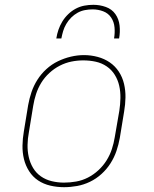

<svg xmlns="http://www.w3.org/2000/svg" viewBox="-20 -770 640 798"><path d="M246 8Q217 8 189 1.5Q161 -5 138.5 -20Q116 -35 101 -58.5Q86 -82 79.5 -109Q73 -136 73.5 -165Q74 -194 79 -223L97 -333Q102 -361 111 -387.5Q120 -414 135.5 -438.5Q151 -463 173 -483Q195 -503 221 -515.5Q247 -528 274.5 -534.5Q302 -541 329 -541Q358 -541 386 -533.5Q414 -526 436.5 -510.5Q459 -495 474 -472Q489 -449 495.5 -421.5Q502 -394 501.5 -365Q501 -336 496 -307L478 -197Q473 -169 464 -142.5Q455 -116 439.5 -91.5Q424 -67 402 -47Q380 -27 354 -14.5Q328 -2 300.5 3Q273 8 246 8ZM246 -11Q271 -11 296.5 -15.5Q322 -20 345.5 -32Q369 -44 389 -62.5Q409 -81 423 -103.5Q437 -126 445 -150.5Q453 -175 457 -200L476 -310Q480 -336 480.5 -362.5Q481 -389 475.5 -413.5Q470 -438 457 -459Q444 -480 423.5 -494Q403 -508 378 -513.5Q353 -519 326 -519Q301 -519 276.5 -514Q252 -509 228.5 -497Q205 -485 185 -466.5Q165 -448 151.5 -426Q138 -404 130 -379.5Q122 -355 118 -330L100 -220Q95 -194 94.5 -168Q94 -142 99.5 -117.5Q105 -93 117.5 -72Q130 -51 150 -37Q170 -23 195 -17Q220 -11 246 -11ZM214 -610Q217 -629 223 -646.5Q229 -664 239 -680.5Q249 -697 263.5 -711Q278 -725 295 -734Q312 -743 330.5 -746.5Q349 -750 368 -750Q395 -750 420 -741Q445 -732 459.5 -711.5Q474 -691 477 -664Q480 -637 475 -610H454Q458 -633 456 -656Q454 -679 442 -697Q430 -715 409 -723Q388 -731 365 -731Q349 -731 333 -728Q317 -725 302.5 -717Q288 -709 276 -697Q264 -685 255.5 -670.5Q247 -656 242.5 -641Q238 -626 235 -610Z"/></svg>

Font: Iosevka Slab Thin Extended
Style: Italic
Weight: 100
Width: 7
Italic angle: -9°
Monospace: yes
Designer: Belleve Invis
Foundry: Belleve Invis
Version: Version 11.1.0; ttfautohint (v1.8.3)